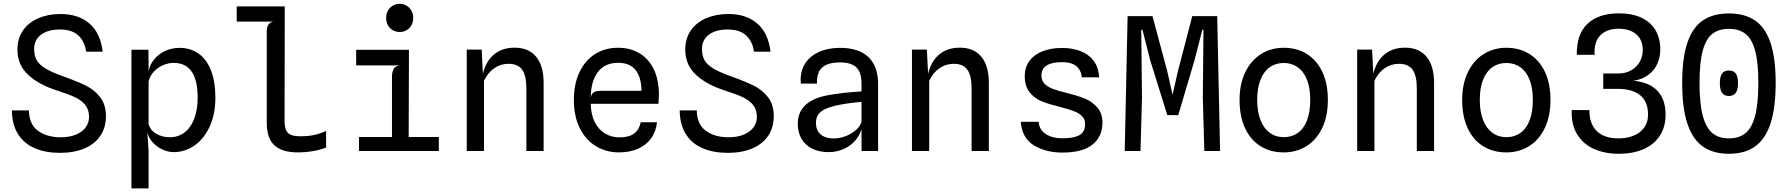

<svg xmlns="http://www.w3.org/2000/svg" viewBox="-20 -814 9640 1035"><path d="M44 -219H136Q137 -143.5 185 -108.8Q233 -74 307 -74Q356 -74 390.8 -89Q425.5 -104 442.8 -128.8Q460 -153.5 460 -183Q460 -222.5 440 -247.8Q420 -273 384.5 -289.8Q349 -306.5 286.5 -326.5Q189 -357.5 131.5 -411Q74 -464.5 74 -546Q74 -607.5 104.8 -651Q135.5 -694.5 188.2 -716.5Q241 -738.5 306 -738.5Q403 -738.5 462.2 -687.2Q521.5 -636 533.5 -535.5H444.5Q437 -590 402.8 -622.5Q368.5 -655 303 -655Q238.5 -655 201.2 -627Q164 -599 164 -549.5Q164 -513.5 178 -489.2Q192 -465 225.2 -444.8Q258.5 -424.5 320.5 -402.5Q399 -374.5 443.8 -352.2Q488.5 -330 519.8 -290.2Q551 -250.5 551 -187.5Q551 -126.5 520.8 -81.8Q490.5 -37 434.5 -13.5Q378.5 10 303.5 10Q226.5 10 168.5 -14.5Q110.5 -39 77.8 -90.2Q45 -141.5 44 -219Z M1141 -288Q1141 -199 1110.5 -132.2Q1080 -65.5 1028.8 -29.8Q977.5 6 916.5 6Q887 6 857 -7.5Q827 -21 804.5 -45Q782 -69 775 -99L774.5 -97L781 0.5V201.5H688.5V-546H780L781 -472V-429.5Q787.5 -465.5 811.5 -494.5Q835.5 -523.5 871.5 -539.8Q907.5 -556 948 -556Q1007 -556 1050.5 -525Q1094 -494 1117.5 -433.8Q1141 -373.5 1141 -288ZM1045.5 -288.5Q1045.5 -475 916 -475Q890 -475 862 -464Q834 -453 811.5 -430.2Q789 -407.5 781 -375V-142.5Q793.5 -108 825.8 -91Q858 -74 895 -74Q939 -74 973 -98.8Q1007 -123.5 1026.2 -172Q1045.5 -220.5 1045.5 -288.5Z M1418 -152.5V-645Q1418 -668.5 1427.2 -681.8Q1436.5 -695 1453.5 -697.5H1256V-779.5H1515L1514 -167Q1514 -131.5 1522 -113Q1530 -94.5 1548.5 -87Q1567 -79.5 1600.5 -79.5Q1643.5 -79.5 1675.2 -86.8Q1707 -94 1738 -108V-19Q1709 -7 1668.8 0.2Q1628.5 7.5 1585 7.5Q1501.5 7.5 1459.8 -30.2Q1418 -68 1418 -152.5Z M2061.5 -717Q2061.5 -739 2071.2 -756.5Q2081 -774 2097.8 -783.8Q2114.5 -793.5 2134.5 -793.5Q2154.5 -793.5 2171.2 -783.8Q2188 -774 2197.8 -756.5Q2207.5 -739 2207.5 -717Q2207.5 -695 2197.8 -677.8Q2188 -660.5 2171.2 -651Q2154.5 -641.5 2134.5 -641.5Q2103.5 -641.5 2082.5 -662.5Q2061.5 -683.5 2061.5 -717ZM2183 -75.5H2345.5V0H1915V-75.5H2093V-399.5Q2093 -427 2102.8 -443Q2112.5 -459 2137 -461.5H1900V-545.5H2184.5Z M2910.5 -367V0H2817.5V-336.5Q2817.5 -406.5 2794.8 -438.2Q2772 -470 2721 -470Q2678.5 -470 2644 -446Q2609.5 -422 2589 -378.5V0H2496V-546.5H2576.5L2583 -416Q2599.5 -484.5 2643.5 -520.8Q2687.5 -557 2754 -557Q2830 -557 2870.2 -508Q2910.5 -459 2910.5 -367Z M3073.5 -275.5Q3073.5 -362 3104 -425.5Q3134.5 -489 3188.2 -522.8Q3242 -556.5 3311 -556.5Q3378 -556.5 3427.8 -526.5Q3477.5 -496.5 3504.8 -439.5Q3532 -382.5 3532 -303Q3532 -297 3530.5 -271.5Q3529.5 -259.5 3529.5 -254.5H3164.5Q3165.5 -195.5 3186.8 -154.8Q3208 -114 3242.5 -93.8Q3277 -73.5 3318.5 -73.5Q3368.5 -73.5 3396.5 -92.8Q3424.5 -112 3434 -155H3521.5Q3516.5 -104.5 3489.8 -68Q3463 -31.5 3418.8 -12Q3374.5 7.5 3317 7.5Q3248.5 7.5 3193.2 -25.5Q3138 -58.5 3105.8 -122.5Q3073.5 -186.5 3073.5 -275.5ZM3218.5 -324.5H3438Q3437 -399.5 3405.5 -437.5Q3374 -475.5 3312 -475.5Q3241 -475.5 3203.2 -426.2Q3165.5 -377 3164.5 -289Q3168.5 -309 3181.5 -316.8Q3194.5 -324.5 3218.5 -324.5Z M3644 -219H3736Q3737 -143.5 3785 -108.8Q3833 -74 3907 -74Q3956 -74 3990.8 -89Q4025.5 -104 4042.8 -128.8Q4060 -153.5 4060 -183Q4060 -222.5 4040 -247.8Q4020 -273 3984.5 -289.8Q3949 -306.5 3886.5 -326.5Q3789 -357.5 3731.5 -411Q3674 -464.5 3674 -546Q3674 -607.5 3704.8 -651Q3735.5 -694.5 3788.2 -716.5Q3841 -738.5 3906 -738.5Q4003 -738.5 4062.2 -687.2Q4121.5 -636 4133.5 -535.5H4044.5Q4037 -590 4002.8 -622.5Q3968.5 -655 3903 -655Q3838.5 -655 3801.2 -627Q3764 -599 3764 -549.5Q3764 -513.5 3778 -489.2Q3792 -465 3825.2 -444.8Q3858.5 -424.5 3920.5 -402.5Q3999 -374.5 4043.8 -352.2Q4088.5 -330 4119.8 -290.2Q4151 -250.5 4151 -187.5Q4151 -126.5 4120.8 -81.8Q4090.5 -37 4034.5 -13.5Q3978.5 10 3903.5 10Q3826.5 10 3768.5 -14.5Q3710.5 -39 3677.8 -90.2Q3645 -141.5 3644 -219Z M4280.5 -146.5Q4280.5 -270 4441.5 -300.5Q4527.5 -316 4624 -321V-363Q4624 -424 4596.2 -450.8Q4568.5 -477.5 4508 -477.5Q4443.5 -477.5 4412.8 -451Q4382 -424.5 4384 -363.5H4297Q4296 -377.5 4296 -384.5Q4296 -436 4322.2 -474.8Q4348.5 -513.5 4396.5 -534.8Q4444.5 -556 4508.5 -556Q4609.5 -556 4661.5 -506.2Q4713.5 -456.5 4713.5 -360V0H4624.5L4624 -118.5Q4613.5 -82 4588 -53.8Q4562.5 -25.5 4525.8 -9.8Q4489 6 4447 6Q4396 6 4358.5 -12.5Q4321 -31 4300.8 -65.5Q4280.5 -100 4280.5 -146.5ZM4624 -158.5V-264.5Q4597.5 -263 4559.2 -257.8Q4521 -252.5 4493.5 -246.5Q4450.5 -237 4425.5 -224.5Q4400.5 -212 4389.5 -194.5Q4378.5 -177 4378.5 -151.5Q4378.5 -112 4403.2 -90Q4428 -68 4473.5 -67.5Q4506 -67.5 4539 -80.2Q4572 -93 4595.2 -114Q4618.5 -135 4624 -158.5Z M5310.5 -367V0H5217.5V-336.5Q5217.5 -406.5 5194.8 -438.2Q5172 -470 5121 -470Q5078.5 -470 5044 -446Q5009.5 -422 4989 -378.5V0H4896V-546.5H4976.5L4983 -416Q4999.5 -484.5 5043.5 -520.8Q5087.5 -557 5154 -557Q5230 -557 5270.2 -508Q5310.5 -459 5310.5 -367Z M5482.5 -157.5H5578.5Q5583 -112.5 5618.8 -90.5Q5654.5 -68.5 5707 -68.5Q5767.5 -68.5 5798.5 -85.5Q5829.5 -102.5 5829.5 -144.5Q5829.5 -170 5814.2 -186.5Q5799 -203 5771.2 -214Q5743.5 -225 5696 -237Q5633.5 -252.5 5595.2 -268Q5557 -283.5 5530.5 -316.2Q5504 -349 5504 -405Q5504 -449.5 5527.8 -483.5Q5551.5 -517.5 5597 -536.5Q5642.5 -555.5 5705.5 -555.5Q5759.5 -555.5 5803.2 -539.2Q5847 -523 5874.5 -487.5Q5902 -452 5905 -397H5811.5Q5808.5 -435 5782.5 -457Q5756.5 -479 5705 -479Q5594 -479 5594 -406Q5594 -380.5 5610 -363.5Q5626 -346.5 5653.2 -335.8Q5680.5 -325 5724.5 -314.5Q5785.5 -299.5 5825.2 -283.8Q5865 -268 5894 -236Q5923 -204 5923 -152Q5922.5 -77 5868.8 -34.2Q5815 8.5 5706 8.5Q5616 8 5552.8 -30.8Q5489.5 -69.5 5482.5 -157.5Z M6128 0H6043L6058.5 -727H6192.5L6272 -431.5L6300 -306H6301.5L6330 -431.5L6407 -727H6541.5L6557 0H6472L6464 -288L6467.5 -654H6461.5L6419 -488.5L6331.5 -193.5H6272.5L6180.5 -488.5L6138.5 -654H6132L6136 -288Z M6662 -276Q6662 -361.5 6693 -425.2Q6724 -489 6778.2 -522.8Q6832.5 -556.5 6900 -556.5Q6971 -556.5 7025 -522.8Q7079 -489 7108.5 -425.8Q7138 -362.5 7138 -276Q7138 -186.5 7106.8 -122.5Q7075.5 -58.5 7021.5 -25.5Q6967.5 7.5 6900 7.5Q6829.5 7.5 6775.8 -25.5Q6722 -58.5 6692 -122.2Q6662 -186 6662 -276ZM7043 -276Q7043 -339.5 7025.5 -384Q7008 -428.5 6975.8 -451.5Q6943.5 -474.5 6900 -474.5Q6857 -474.5 6824.8 -451.8Q6792.5 -429 6774.8 -384.2Q6757 -339.5 6757 -276Q6757 -211.5 6775 -166.2Q6793 -121 6825.2 -97.8Q6857.5 -74.5 6900 -74.5Q6943 -74.5 6975.2 -96.8Q7007.5 -119 7025.2 -164.2Q7043 -209.5 7043 -276Z M7710.5 -367V0H7617.5V-336.5Q7617.5 -406.5 7594.8 -438.2Q7572 -470 7521 -470Q7478.5 -470 7444 -446Q7409.5 -422 7389 -378.5V0H7296V-546.5H7376.5L7383 -416Q7399.5 -484.5 7443.5 -520.8Q7487.5 -557 7554 -557Q7630 -557 7670.2 -508Q7710.5 -459 7710.5 -367Z M7862 -276Q7862 -361.5 7893 -425.2Q7924 -489 7978.2 -522.8Q8032.5 -556.5 8100 -556.5Q8171 -556.5 8225 -522.8Q8279 -489 8308.5 -425.8Q8338 -362.5 8338 -276Q8338 -186.5 8306.8 -122.5Q8275.5 -58.5 8221.5 -25.5Q8167.5 7.5 8100 7.5Q8029.5 7.5 7975.8 -25.5Q7922 -58.5 7892 -122.2Q7862 -186 7862 -276ZM8243 -276Q8243 -339.5 8225.5 -384Q8208 -428.5 8175.8 -451.5Q8143.5 -474.5 8100 -474.5Q8057 -474.5 8024.8 -451.8Q7992.5 -429 7974.8 -384.2Q7957 -339.5 7957 -276Q7957 -211.5 7975 -166.2Q7993 -121 8025.2 -97.8Q8057.5 -74.5 8100 -74.5Q8143 -74.5 8175.2 -96.8Q8207.5 -119 8225.2 -164.2Q8243 -209.5 8243 -276Z M8452.5 -220.5H8548Q8547 -148 8587 -108Q8627 -68 8705 -68Q8751.5 -68 8787.5 -83.2Q8823.5 -98.5 8843.8 -127.2Q8864 -156 8864 -195.5Q8864 -267 8821 -301Q8778 -335 8702.5 -335H8622.5V-418H8704Q8743.5 -418 8773.2 -435Q8803 -452 8819.2 -480.8Q8835.5 -509.5 8835.5 -543.5Q8835.5 -598.5 8801 -628.8Q8766.5 -659 8705 -659Q8642 -659 8606.8 -623.5Q8571.5 -588 8576 -518.5H8480Q8478 -630 8537.8 -686Q8597.5 -742 8707 -742Q8780 -742 8830 -717.8Q8880 -693.5 8905 -649.8Q8930 -606 8930 -547Q8930 -508 8915 -472.5Q8900 -437 8867.2 -411.5Q8834.5 -386 8785 -378.5Q8869.5 -371.5 8914 -325Q8958.5 -278.5 8958.5 -196Q8958.5 -129 8927 -81.5Q8895.5 -34 8838.8 -9.5Q8782 15 8706.5 15Q8632 15 8573.8 -10.5Q8515.5 -36 8482.5 -88.8Q8449.5 -141.5 8452.5 -220.5Z M9048 -367.5Q9048 -500.5 9075.8 -583Q9103.5 -665.5 9159 -703.5Q9214.5 -741.5 9300 -741.5Q9385.5 -741.5 9441 -703.5Q9496.5 -665.5 9524.2 -583Q9552 -500.5 9552 -367.5Q9552 -232 9524 -147.8Q9496 -63.5 9440.5 -24.2Q9385 15 9300 15Q9215 15 9159.5 -24.2Q9104 -63.5 9076 -147.8Q9048 -232 9048 -367.5ZM9458.5 -367.5Q9458.5 -479 9440.8 -542.5Q9423 -606 9388.5 -632.2Q9354 -658.5 9300 -658.5Q9246 -658.5 9211.5 -632.2Q9177 -606 9159.2 -542.5Q9141.5 -479 9141.5 -367.5Q9141.5 -254 9159.5 -188.5Q9177.5 -123 9212 -95.5Q9246.5 -68 9300 -68Q9354 -68 9388.5 -95.5Q9423 -123 9440.8 -188.5Q9458.5 -254 9458.5 -367.5ZM9251 -365.5Q9251 -399.5 9262.5 -416.8Q9274 -434 9300 -434Q9326 -434 9337.5 -416.8Q9349 -399.5 9349 -365.5Q9349 -331.5 9337.5 -314.2Q9326 -297 9300 -296.5Q9274 -297 9262.5 -314.2Q9251 -331.5 9251 -365.5Z"/></svg>

Font: SplineSansMono30
Style: Regular
Weight: 400
Designer: Eben Sorkin, Mirko Velimirovic
Foundry: Sorkin Type
Version: Version 1.000